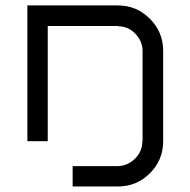

<svg xmlns="http://www.w3.org/2000/svg" viewBox="-20 -520 700 707"><path d="M414.2 91.7Q450 90.8 477.1 64.2Q504.2 37.5 504.2 0H505V-333.3Q504.2 -369.2 477.9 -396.2Q451.7 -423.3 414.2 -423.3V-424.2H155.8V0H80.8V-500H414.2Q483.3 -500 532.1 -450.8Q580.8 -401.7 580.8 -333.3V0Q580.8 69.2 532.1 117.9Q483.3 166.7 414.2 166.7H247.5V91.7Z"/></svg>

Font: 0xA000-Squarish
Style: Squareish
Weight: 400
Version: Version 0.1